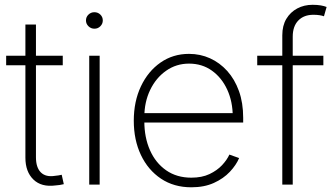

<svg xmlns="http://www.w3.org/2000/svg" viewBox="-20 -777 1410 808"><path d="M244.1 -542.5V-502.4H5.9V-542.5ZM86.9 -673.8H131.3V-115.2Q131.3 -71.8 152.1 -51.3Q172.9 -30.8 211.9 -37.1Q218.3 -37.6 225.8 -38.8Q233.4 -40 239.7 -41.5L248.5 -2Q240.7 0 231.4 1.5Q222.2 2.9 213.4 3.4Q154.3 11.2 120.6 -21.5Q86.9 -54.2 86.9 -113.3Z M355.5 0V-542.5H399.4V0ZM377.4 -656.2Q362.8 -656.2 352.3 -666.5Q341.8 -676.8 341.8 -690.9Q341.8 -705.6 352.3 -715.6Q362.8 -725.6 377 -725.6Q392.1 -725.6 402.3 -715.6Q412.6 -705.6 412.6 -690.9Q412.6 -676.8 402.3 -666.5Q392.1 -656.2 377.4 -656.2Z M785.2 11.2Q711.9 11.2 657.5 -25.1Q603 -61.5 573 -124.8Q543 -188 543 -269Q543 -350.1 573 -413.6Q603 -477.1 655.5 -513.7Q708 -550.3 775.4 -550.3Q822.8 -550.3 863.8 -531.7Q904.8 -513.2 936.3 -478.3Q967.8 -443.4 985.6 -393.8Q1003.4 -344.2 1003.4 -281.2V-261.2H570.3V-300.8H979L959.5 -285.6Q959.5 -349.1 936.3 -399.7Q913.1 -450.2 871.8 -479.7Q830.6 -509.3 775.4 -509.3Q721.7 -509.3 679 -479.2Q636.2 -449.2 611.8 -398.2Q587.4 -347.2 587.4 -284.2V-266.1Q587.4 -198.7 611.1 -145Q634.8 -91.3 679.2 -60.3Q723.6 -29.3 785.2 -29.3Q829.6 -29.3 861.6 -44.4Q893.6 -59.6 914.6 -82Q935.5 -104.5 945.3 -126.5L986.3 -111.8Q974.1 -82.5 947.3 -54Q920.4 -25.4 879.9 -7.1Q839.4 11.2 785.2 11.2Z M1340.8 -542.5V-502.4H1062.5V-542.5ZM1168 0V-628.4Q1168 -669.4 1185.1 -697.8Q1202.1 -726.1 1231 -741.5Q1259.8 -756.8 1295.4 -756.8Q1315.4 -756.8 1330.3 -754.2Q1345.2 -751.5 1354.5 -747.6L1343.3 -708.5Q1335.4 -711.4 1324.2 -713.1Q1313 -714.8 1298.8 -714.8Q1258.8 -714.8 1235.4 -690.7Q1211.9 -666.5 1211.9 -622.6V0Z"/></svg>

Font: Inter 16pt ExtraLight
Style: Regular
Weight: 250
Version: Version 4.001;git-66647c0bb